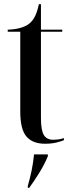

<svg xmlns="http://www.w3.org/2000/svg" viewBox="-20 -678 343 919"><path d="M195 10Q137 10 107 -24Q77 -58 77 -145V-526H17V-536Q50 -537 74 -543.5Q98 -550 115 -561Q137 -577 148.5 -602Q160 -627 166 -658H176V-536H278V-526H176V-113Q176 -54 190 -31.5Q204 -9 235 -9Q246 -9 258 -10.5Q270 -12 286 -17V-7Q272 -1 249 4.5Q226 10 195 10ZM113 212Q124 174 131.5 137.5Q139 101 143 61H209V70Q193 109 167.5 150Q142 191 120 221H113Z"/></svg>

Font: Noto Serif Display ExtraCondensed Medium
Style: Regular
Weight: 500
Width: 2
Designer: Monotype Design Team
Foundry: Monotype Imaging Inc.
Version: Version 2.009